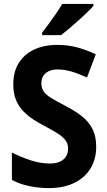

<svg xmlns="http://www.w3.org/2000/svg" viewBox="-20 -954 550 984"><path d="M473 -202Q473 -139 444 -91Q415 -43 360.5 -16.5Q306 10 230 10Q195 10 162.5 5.5Q130 1 99.5 -8Q69 -17 41 -32V-172Q87 -149 137 -132.5Q187 -116 235 -116Q268 -116 288.5 -126Q309 -136 319 -153Q329 -170 329 -192Q329 -218 314.5 -236.5Q300 -255 272.5 -272Q245 -289 205 -310Q178 -324 150.5 -342Q123 -360 99.5 -384Q76 -408 62 -441.5Q48 -475 48 -522Q48 -585 75.5 -630Q103 -675 154 -699.5Q205 -724 275 -724Q327 -724 374 -711.5Q421 -699 471 -676L426 -557Q382 -577 346 -587.5Q310 -598 274 -598Q248 -598 229.5 -589Q211 -580 201.5 -564.5Q192 -549 192 -527Q192 -502 204.5 -484.5Q217 -467 243.5 -451Q270 -435 314 -412Q365 -386 400.5 -357.5Q436 -329 454.5 -292Q473 -255 473 -202ZM459 -924Q447 -910 426.5 -890.5Q406 -871 382 -849Q358 -827 334.5 -807.5Q311 -788 293 -774H196V-787Q213 -809 232 -834.5Q251 -860 268.5 -886Q286 -912 299 -934H459Z"/></svg>

Font: Noto Sans Thai SemiCondensed
Style: Bold
Weight: 700
Width: 4
Designer: Monotype Design Team
Foundry: Monotype Imaging Inc.
Version: Version 2.001